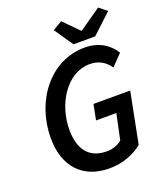

<svg xmlns="http://www.w3.org/2000/svg" viewBox="-155 -951 911 1066"><g transform="rotate(-20 300.5 -418.5)"><path d="M308 12C387 12 455 -16 503 -55L562 -355H345L327 -264H447L415 -113C394 -95 362 -82 326 -82C214 -82 170 -158 170 -266C170 -417 264 -570 400 -570C450 -570 490 -549 518 -507L581 -572C547 -629 485 -666 406 -666C200 -666 57 -475 57 -257C57 -91 148 12 308 12ZM354 -704H482L598 -812L552 -849L424 -760H420L333 -848L278 -815Z"/></g></svg>

Font: Source Sans Pro Semibold
Style: Italic
Weight: 600
Italic angle: -11°
Designer: Paul D. Hunt
Foundry: Adobe Systems Incorporated
Version: Version 3.006;hotconv 1.0.111;makeotfexe 2.5.65597